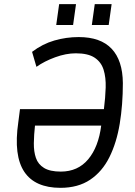

<svg xmlns="http://www.w3.org/2000/svg" viewBox="-20 -890 646 922"><path d="M270 12Q210 12 166.5 -7Q123 -26 97 -64.5Q71 -103 63.5 -162.5Q56 -222 68 -304L76 -366H479Q486 -421 487.5 -469.5Q489 -518 477.5 -555Q466 -592 434.5 -613Q403 -634 344 -634Q297 -634 245 -615Q193 -596 155 -569L134 -641Q184 -679 241 -695.5Q298 -712 358 -712Q463 -712 516 -656Q569 -600 570 -491Q570 -387 555 -296Q540 -205 505.5 -135.5Q471 -66 413 -27Q355 12 270 12ZM272 -66Q354 -66 403.5 -125Q453 -184 466 -287H148Q143 -242 142.5 -202Q142 -162 152.5 -131.5Q163 -101 191.5 -83.5Q220 -66 272 -66ZM421 -770 435 -870H516L502 -770ZM250 -770 264 -870H345L331 -770Z"/></svg>

Font: Finlandica
Style: Italic
Weight: 400
Italic angle: -8°
Designer: Niklas Ekholm, Juho Hiilivirta, Jaakko Suomalainen
Foundry: Helsinki Type Studio
Version: Version 1.064